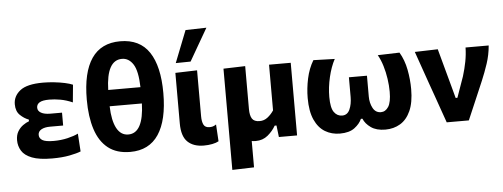

<svg xmlns="http://www.w3.org/2000/svg" viewBox="-58 -953 3443 1314"><g transform="rotate(-5 1663.0 -295.5)"><path d="M268 11Q178.5 11 128.8 -8.5Q79 -28 58.8 -61Q38.5 -94 38.5 -134Q38.5 -169.5 53.2 -194.2Q68 -219 89.5 -234.2Q111 -249.5 131 -256.5V-268Q99.5 -279.5 72 -306Q44.5 -332.5 44.5 -380.5Q44.5 -436.5 91.8 -474Q139 -511.5 249.5 -511.5Q287 -511.5 326 -507.2Q365 -503 398.5 -495.8Q432 -488.5 453 -479.5L441.5 -359Q397.5 -378 357.5 -385Q317.5 -392 282 -392Q235.5 -392 215.2 -379.5Q195 -367 195 -344Q195 -321.5 217.8 -308.5Q240.5 -295.5 281.5 -295.5H361.5V-207H272Q234 -207 211.5 -194.2Q189 -181.5 189 -157.5Q189 -134 210.8 -120.8Q232.5 -107.5 288.5 -107.5Q338.5 -107.5 384 -118.2Q429.5 -129 457 -143L465 -20Q438.5 -9 387.5 1Q336.5 11 268 11Z M804 13Q711 13 652.2 -33.2Q593.5 -79.5 565.8 -165.2Q538 -251 538 -369Q538 -556 603.5 -651.8Q669 -747.5 800 -747.5Q934.5 -747.5 999.2 -650.2Q1064 -553 1064 -369Q1064 -183 998.8 -85Q933.5 13 804 13ZM802 -626.5Q695.5 -626.5 690 -422.5H911.5Q908.5 -534 878.8 -580.2Q849 -626.5 802 -626.5ZM801 -107Q853.5 -107 881 -159Q908.5 -211 911.5 -310.5H690Q693 -211.5 721.2 -159.2Q749.5 -107 801 -107Z M1309 13.5Q1238 13.5 1198 -25Q1158 -63.5 1158 -151.5V-499L1307.5 -503.5V-188Q1307.5 -151 1318.2 -129.8Q1329 -108.5 1359 -108.5Q1370 -108.5 1380.8 -111.2Q1391.5 -114 1404.5 -123L1411.5 -7Q1395 2.5 1367.8 8Q1340.5 13.5 1309 13.5ZM1166.5 -565.5Q1188 -620.5 1209.8 -675.5Q1231.5 -730.5 1253 -785L1396.5 -788.5Q1363.5 -731.5 1331.5 -676.2Q1299.5 -621 1268.5 -567Z M1488.5 196.5V-499L1638 -503.5V-208Q1638 -164.5 1652.2 -142.2Q1666.5 -120 1704.5 -120Q1735 -120 1759.2 -139Q1783.5 -158 1801.5 -185V-499H1950.5V0H1825.5Q1823 -20 1820.8 -40Q1818.5 -60 1816 -80H1803.5Q1783 -43.5 1748.5 -15Q1714 13.5 1665.5 13.5Q1650.5 13.5 1638 11V192Z M2244.5 13Q2187.5 13 2142.5 -14Q2097.5 -41 2071.2 -98.8Q2045 -156.5 2045 -248Q2045 -314 2059.5 -381.8Q2074 -449.5 2106.5 -503.5L2253 -499Q2225.5 -448 2209.2 -378.2Q2193 -308.5 2193 -243Q2193 -168 2214.5 -138.2Q2236 -108.5 2270 -108.5Q2306 -108.5 2322.2 -144.5Q2338.5 -180.5 2338.5 -230V-365.5H2462.5V-222.5Q2462.5 -178 2481 -143.2Q2499.5 -108.5 2536.5 -108.5Q2567.5 -108.5 2587.8 -139.5Q2608 -170.5 2608 -243Q2608 -285 2601.2 -331.5Q2594.5 -378 2581.2 -421.5Q2568 -465 2548.5 -499L2698 -503.5Q2730 -449.5 2743 -381.8Q2756 -314 2756 -248Q2756 -156.5 2730 -98.8Q2704 -41 2659 -14Q2614 13 2556.5 13Q2495 13 2457.5 -13.5Q2420 -40 2406 -75H2395.5Q2381 -41.5 2344.8 -14.2Q2308.5 13 2244.5 13Z M2978.5 0Q2962 -47 2945 -95Q2928 -143 2912 -189L2880.5 -277.5Q2861.5 -332.5 2841.8 -388.2Q2822 -444 2803 -499L2961 -503.5Q2976.5 -447 2996 -374.8Q3015.5 -302.5 3033.5 -237L3054 -161H3066L3116.5 -304Q3132 -354.5 3141.2 -402.2Q3150.5 -450 3151.5 -499H3310.5Q3305 -434.5 3285.5 -375.8Q3266 -317 3242.5 -261.5Q3214.5 -196 3186.2 -129.8Q3158 -63.5 3130.5 0Z"/></g></svg>

Font: Commissioner
Style: Bold
Weight: 700
Designer: Kostas Bartsokas
Foundry: Kostas Bartsokas
Version: Version 1.000; ttfautohint (v1.8.3)